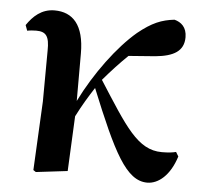

<svg xmlns="http://www.w3.org/2000/svg" viewBox="-45 -598 700 661"><g transform="rotate(5 305.0 -267.5)"><path d="M577 -98C566 -95 551 -93 528 -93C444 -93 399 -170 301 -323C330 -357 357 -386 385 -413L477 -420C540 -426 575 -446 575 -494C575 -529 555 -545 532 -551C488 -546 455 -533 407 -494C342 -439 270 -342 221 -243V-407C221 -506 181 -547 118 -547C73 -547 44 -519 23 -488L30 -469C37 -471 55 -472 61 -472C95 -472 107 -457 106 -407L105 -231L93 7L102 13L211 0C212 -26 217 -133 220 -190C241 -231 258 -259 280 -293C367 -79 414 16 487 16C525 16 565 -16 586 -83Z"/></g></svg>

Font: Noto Serif CJK JP
Style: Bold
Weight: 700
Designer: Ryoko NISHIZUKA 西塚涼子 (kana & ideographs); Frank Grießhammer (Latin, Greek & Cyrillic); Wenlong ZHANG 张文龙 (bopomofo); San
Foundry: Adobe Systems Incorporated
Version: Version 1.000;PS 1;hotconv 16.6.53;makeotf.lib2.5.65590